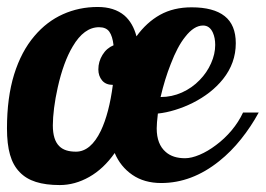

<svg xmlns="http://www.w3.org/2000/svg" viewBox="-27 -530 769 556"><path d="M29.8 -31.7Q10.7 -51.3 2 -82Q-6.8 -112.8 -6.8 -158.2Q-6.8 -247.6 13.9 -314.5Q34.7 -381.3 72.8 -425.8Q108.4 -467.8 155.3 -488.8Q202.1 -509.8 255.9 -509.8Q303.7 -509.8 333 -485.4Q357.9 -463.9 368.2 -424.8Q397.5 -465.3 436.5 -487.1Q475.6 -508.8 527.8 -508.8Q591.3 -508.8 623.5 -483.4Q655.8 -458 655.8 -404.8Q655.8 -347.2 618.7 -300.8Q585.4 -259.3 530.8 -231.9Q506.3 -219.7 480.2 -211.7Q454.1 -203.6 430.2 -201.2Q426.8 -172.9 426.8 -158.2Q426.8 -112.3 453.1 -89.8Q473.6 -71.8 508.8 -71.8Q527.3 -71.8 551 -81.8Q574.7 -91.8 598.6 -109.9Q623 -127.9 643.6 -152.3Q664.1 -176.8 676.8 -204.1H722.2Q700.2 -163.6 671.1 -127.2Q642.1 -90.8 607.9 -63.5Q528.8 0 439.9 0Q390.6 0 356.2 -23.7Q321.8 -47.4 305.2 -86.9Q272.9 -41 231.4 -17.6Q189.9 5.9 146 5.9Q105.5 5.9 76.9 -3.2Q48.3 -12.2 29.8 -31.7ZM551.3 -298.3Q572.3 -319.8 584.2 -346.7Q596.2 -373.5 596.2 -399.9Q596.2 -420.4 589.4 -435.5Q580.1 -456.1 561 -456.1Q534.7 -456.1 509.3 -423.3Q486.8 -395.5 467.3 -344.2Q450.2 -301.3 438 -249Q470.7 -249 500 -262.2Q529.3 -275.4 551.3 -298.3ZM265.1 -151.4Q289.1 -202.1 299.8 -284.2Q279.3 -284.2 268.6 -297.1Q257.8 -310.1 257.8 -329.1Q257.8 -351.6 269.8 -371.1Q281.7 -390.6 301.8 -398.9Q298.8 -425.3 289.6 -438.2Q280.3 -451.2 259.8 -451.2Q216.3 -451.2 183.6 -395.5Q156.7 -350.6 140.1 -276.4Q133.3 -246.1 129.6 -217.3Q126 -188.5 126 -167Q126 -124.5 145 -106.4Q160.6 -90.8 192.9 -90.8Q235.8 -90.8 265.1 -151.4Z"/></svg>

Font: Pattaya
Style: Regular
Weight: 400
Designer: Pablo Impallari / Thai characters Designed by Thanarat Vachiruckul and Suppakit Chalermlarp
Foundry: Pablo Impallari
Version: Version 2.000